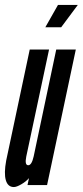

<svg xmlns="http://www.w3.org/2000/svg" viewBox="-22 -747 334 775"><path d="M34 8Q45 8 64.2 -3.2Q83.5 -14.5 95 -28L89 0H168L284 -547H205L114 -116Q106 -80 92 -80Q77 -80 84 -115L176 -547H98L3 -99Q-6.5 -47.5 1.5 -19.8Q9.5 8 34 8ZM161 -637H225L292 -727H212Z"/></svg>

Font: League Gothic Condensed Italic
Style: Regular
Weight: 400
Width: 3
Designer: The League of Moveable Type
Version: Version 1.600; ttfautohint (v1.8.3)